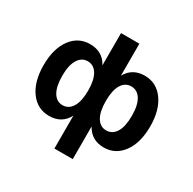

<svg xmlns="http://www.w3.org/2000/svg" viewBox="-191 -918 1310 1300"><g transform="rotate(30 464.5 -268.0)"><path d="M393.6 183.6V-73.2Q349.6 10.7 251 10.7Q159.2 10.7 103.5 -65.4Q47.9 -141.6 47.9 -269.5Q47.9 -397.5 103.5 -473.6Q159.2 -549.8 251 -549.8Q349.6 -549.8 393.6 -466.8V-718.8H537.1V-468.8Q582 -549.8 678.7 -549.8Q769.5 -549.8 825.2 -473.6Q880.9 -397.5 880.9 -269.5Q880.9 -141.6 825.2 -65.4Q769.5 10.7 678.7 10.7Q582 10.7 537.1 -71.3V183.6ZM193.4 -270.5Q193.4 -186.5 220.2 -142.1Q247.1 -97.7 293.9 -97.7Q340.8 -97.7 368.2 -141.6Q395.5 -185.5 395.5 -270.5Q395.5 -353.5 368.7 -397.5Q341.8 -441.4 294.9 -441.4Q248 -441.4 220.7 -397Q193.4 -352.5 193.4 -270.5ZM534.2 -270.5Q534.2 -186.5 561 -142.1Q587.9 -97.7 634.8 -97.7Q682.6 -97.7 710 -141.6Q737.3 -185.5 737.3 -270.5Q737.3 -353.5 710 -397.5Q682.6 -441.4 634.8 -441.4Q587.9 -441.4 561 -397.5Q534.2 -353.5 534.2 -270.5Z"/></g></svg>

Font: Min Sans Bold
Style: Regular
Weight: 700
Designer: Jinseong-Kim, NotoSansCJK, Nunito
Foundry: Jinseong-Kim
Version: Version 1.400;Glyphs 3.1.2 (3151)